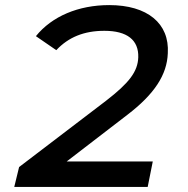

<svg xmlns="http://www.w3.org/2000/svg" viewBox="-20 -734 740 754"><path d="M639 -525C646 -642 559 -714 409 -714C288 -714 184 -670 121 -592L201 -537C249 -588 310 -613 390 -613C479 -613 525 -577 523 -509C521 -453 488 -409 396 -338L55 -78L36 0H560L580 -100H242L480 -283C586 -364 636 -440 639 -525Z"/></svg>

Font: FIGSv2-sans-serif SmBold Italic
Style: Regular
Weight: 600
Italic angle: -12°
Designer: Matt McInerney, Pablo Impallari, Rodrigo Fuenzalida
Foundry: Matt McInerney, Pablo Impallari, Rodrigo Fuenzalida
Version: Version 4.020;hotconv 1.0.109;makeotfexe 2.5.65596